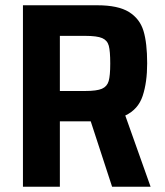

<svg xmlns="http://www.w3.org/2000/svg" viewBox="-20 -708 625 728"><path d="M405 0 324 -248H316H207V0H67V-688H349Q428 -688 469 -662.5Q510 -637 524 -591Q538 -545 538 -468Q538 -396 521 -344.5Q504 -293 455 -270L551 0ZM398 -467Q398 -514 392.5 -534.5Q387 -555 367.5 -563.5Q348 -572 303 -572H207V-363H303Q347 -363 366.5 -371.5Q386 -380 392 -400.5Q398 -421 398 -467Z"/></svg>

Font: Saira Semi Condensed SemiBold
Style: Regular
Weight: 600
Width: 4
Designer: Hector Gatti with collaboration of the Omnibus-Type team
Foundry: Omnibus-Type
Version: Version 1.001; ttfautohint (v1.8)